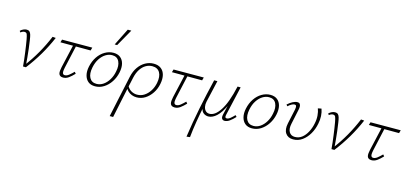

<svg xmlns="http://www.w3.org/2000/svg" viewBox="-77 -1300 4651 2179"><g transform="rotate(15 2248.0 -211.0)"><path d="M168 0Q165 -38 160.5 -78Q156 -118 150.5 -158Q145 -198 139.5 -235.5Q134 -273 128 -306Q120 -350 112.5 -367Q105 -384 83 -384Q73 -384 61 -379Q49 -374 39 -365L27 -381Q43 -397 63 -406Q83 -415 101 -415Q123 -415 135 -403.5Q147 -392 153.5 -369Q160 -346 165 -311Q173 -262 178.5 -212Q184 -162 189 -112Q194 -62 197 -13L177 -15Q249 -109 305.5 -208.5Q362 -308 405 -412L443 -409Q397 -301 337 -199Q277 -97 202 0Z M639 4Q617 4 604.5 -4.5Q592 -13 588 -28Q584 -43 586 -63Q588 -83 593 -106L662 -407H696L629 -108Q623 -79 623 -61.5Q623 -44 630 -35.5Q637 -27 650 -27Q674 -27 698 -46Q722 -65 751 -94L767 -75Q734 -40 703.5 -18Q673 4 639 4ZM507 -375 517 -409 872 -410 862 -374Z M1014 6Q963 6 932 -20Q901 -46 890 -91Q879 -136 891 -193Q905 -259 939 -309.5Q973 -360 1021 -388Q1069 -416 1121 -416Q1171 -416 1202.5 -391Q1234 -366 1245 -321.5Q1256 -277 1244 -219Q1231 -156 1197.5 -105Q1164 -54 1116.5 -24Q1069 6 1014 6ZM1023 -25Q1066 -25 1103 -50.5Q1140 -76 1166.5 -120Q1193 -164 1203 -217Q1219 -289 1196 -337.5Q1173 -386 1113 -386Q1073 -386 1036 -362.5Q999 -339 971.5 -296.5Q944 -254 932 -195Q916 -117 941 -71Q966 -25 1023 -25ZM1108 -511 1208 -711H1250L1137 -511Z M1264 289Q1278 226 1290 167.5Q1302 109 1315 50Q1328 -9 1341 -70.5Q1354 -132 1369 -201Q1384 -269 1417.5 -316.5Q1451 -364 1497 -389.5Q1543 -415 1594 -415Q1647 -415 1680.5 -389.5Q1714 -364 1725.5 -318.5Q1737 -273 1725 -213Q1713 -151 1680 -101.5Q1647 -52 1601.5 -23.5Q1556 5 1503 5Q1472 5 1445.5 -5.5Q1419 -16 1399 -35Q1379 -54 1368 -80L1381 -99Q1399 -63 1431 -44.5Q1463 -26 1500 -26Q1546 -26 1583.5 -50.5Q1621 -75 1648 -117Q1675 -159 1686 -213Q1701 -292 1674.5 -337.5Q1648 -383 1586 -383Q1546 -383 1510 -362Q1474 -341 1447.5 -300Q1421 -259 1408 -200Q1402 -171 1396.5 -147Q1391 -123 1384.5 -92.5Q1378 -62 1368 -15Q1358 32 1342.5 105Q1327 178 1304 289Z M1949 4Q1927 4 1914.5 -4.5Q1902 -13 1898 -28Q1894 -43 1896 -63Q1898 -83 1903 -106L1972 -407H2006L1939 -108Q1933 -79 1933 -61.5Q1933 -44 1940 -35.5Q1947 -27 1960 -27Q1984 -27 2008 -46Q2032 -65 2061 -94L2077 -75Q2044 -40 2013.5 -18Q1983 4 1949 4ZM1817 -375 1827 -409 2182 -410 2172 -374Z M2166 289Q2191 114 2226.5 -61Q2262 -236 2304 -410H2342L2283 -153Q2276 -121 2281.5 -92.5Q2287 -64 2304.5 -46.5Q2322 -29 2350 -29Q2381 -29 2412 -51Q2443 -73 2473.5 -119.5Q2504 -166 2530.5 -238.5Q2557 -311 2579 -410H2603Q2573 -268 2531 -176.5Q2489 -85 2441 -40.5Q2393 4 2343 4Q2330 4 2313 -1.5Q2296 -7 2282 -20Q2268 -33 2261.5 -56.5Q2255 -80 2260 -115L2265 -86Q2247 1 2231 96.5Q2215 192 2206 284ZM2536 4Q2521 4 2511.5 -3.5Q2502 -11 2499.5 -25.5Q2497 -40 2502 -61L2583 -410H2615L2537 -69Q2532 -48 2535.5 -38.5Q2539 -29 2552 -29Q2572 -29 2593.5 -46.5Q2615 -64 2641 -91L2657 -74Q2624 -38 2594 -17Q2564 4 2536 4Z M2858 6Q2807 6 2776 -20Q2745 -46 2734 -91Q2723 -136 2735 -193Q2749 -259 2783 -309.5Q2817 -360 2865 -388Q2913 -416 2965 -416Q3015 -416 3046.5 -391Q3078 -366 3089 -321.5Q3100 -277 3088 -219Q3075 -156 3041.5 -105Q3008 -54 2960.5 -24Q2913 6 2858 6ZM2867 -25Q2910 -25 2947 -50.5Q2984 -76 3010.5 -120Q3037 -164 3047 -217Q3063 -289 3040 -337.5Q3017 -386 2957 -386Q2917 -386 2880 -362.5Q2843 -339 2815.5 -296.5Q2788 -254 2776 -195Q2760 -117 2785 -71Q2810 -25 2867 -25Z M3341 6Q3281 6 3252 -36.5Q3223 -79 3239 -155L3276 -326Q3278 -337 3279 -349.5Q3280 -362 3276 -371.5Q3272 -381 3257 -381Q3243 -381 3224 -371Q3205 -361 3182 -340L3168 -357Q3198 -384 3227.5 -399.5Q3257 -415 3281 -415Q3303 -415 3311.5 -402.5Q3320 -390 3320 -372.5Q3320 -355 3316 -336L3279 -162Q3265 -98 3286.5 -62Q3308 -26 3354 -26Q3401 -26 3436.5 -54Q3472 -82 3497 -129Q3522 -176 3533 -231Q3544 -280 3540.5 -325.5Q3537 -371 3523 -407L3564 -415Q3578 -376 3580.5 -331.5Q3583 -287 3573 -240Q3560 -173 3527.5 -117.5Q3495 -62 3448 -28Q3401 6 3341 6Z M3792 0Q3789 -38 3784.5 -78Q3780 -118 3774.5 -158Q3769 -198 3763.5 -235.5Q3758 -273 3752 -306Q3744 -350 3736.5 -367Q3729 -384 3707 -384Q3697 -384 3685 -379Q3673 -374 3663 -365L3651 -381Q3667 -397 3687 -406Q3707 -415 3725 -415Q3747 -415 3759 -403.5Q3771 -392 3777.5 -369Q3784 -346 3789 -311Q3797 -262 3802.5 -212Q3808 -162 3813 -112Q3818 -62 3821 -13L3801 -15Q3873 -109 3929.5 -208.5Q3986 -308 4029 -412L4067 -409Q4021 -301 3961 -199Q3901 -97 3826 0Z M4263 4Q4241 4 4228.5 -4.5Q4216 -13 4212 -28Q4208 -43 4210 -63Q4212 -83 4217 -106L4286 -407H4320L4253 -108Q4247 -79 4247 -61.5Q4247 -44 4254 -35.5Q4261 -27 4274 -27Q4298 -27 4322 -46Q4346 -65 4375 -94L4391 -75Q4358 -40 4327.5 -18Q4297 4 4263 4ZM4131 -375 4141 -409 4496 -410 4486 -374Z"/></g></svg>

Font: Ysabeau Office ExtraLight
Style: Italic
Weight: 250
Italic angle: -12°
Designer: Christian Thalmann (Catharsis Fonts)
Version: Version 2.001;gftools[0.9.30]; featfreeze: tnum,lnum,ss02